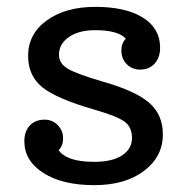

<svg xmlns="http://www.w3.org/2000/svg" viewBox="-20 -530 549 560"><path d="M283 -291Q377 -264 416 -229.5Q455 -195 455 -138Q455 -73 400 -31.5Q345 10 255 10Q162 10 106.5 -25.5Q51 -61 51 -118Q51 -147 67 -164Q83 -181 110 -181Q133 -181 148.5 -165Q164 -149 164 -126Q164 -105 151 -92Q175 -58 254 -58Q308 -58 336.5 -77Q365 -96 365 -128Q365 -159 343.5 -175Q322 -191 256 -210Q145 -242 103.5 -275.5Q62 -309 62 -367Q62 -431 116.5 -470.5Q171 -510 258 -510Q347 -510 397 -478.5Q447 -447 447 -391Q447 -362 431 -344.5Q415 -327 389 -327Q365 -327 349.5 -343Q334 -359 334 -383Q334 -404 347 -417Q325 -442 257 -442Q210 -442 181 -422Q152 -402 152 -370Q152 -345 178 -329.5Q204 -314 283 -291Z"/></svg>

Font: Solway
Style: Regular
Weight: 400
Designer: Mariya V. Pigoulevskaya
Foundry: The Northern Block Ltd.
Version: Version 1.000;hotconv 1.0.109;makeotfexe 2.5.65596